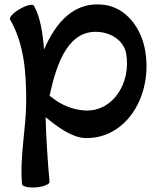

<svg xmlns="http://www.w3.org/2000/svg" viewBox="-20 -591 725 872"><path d="M26 -502C90 -391 99 -261 99 -133C99 -7 69 119 80 245C81 256 110 263 144 260C179 257 206 245 205 235C196 137 190 39 187 -59C244 -12 308 34 367 36C555 41 675 -159 639 -363C621 -465 553 -556 453 -569C320 -586 236 -495 180 -366C174 -446 161 -519 134 -565C129 -574 100 -568 70 -550C40 -533 20 -511 26 -502ZM371 -89C314 -91 259 -113 215 -149C212 -152 208 -154 205 -155C239 -316 296 -463 437 -445C493 -438 543 -402 553 -348C576 -215 494 -86 371 -89Z"/></svg>

Font: Nupuram
Style: Bold
Weight: 700
Designer: Santhosh Thottingal (santhosh.thottingal@gmail.com)
Foundry: SMC
Version: Version 1.000